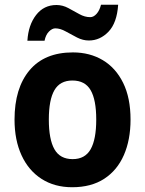

<svg xmlns="http://www.w3.org/2000/svg" viewBox="-20 -776 609 806"><path d="M528 -274Q528 -189 500 -125Q472 -61 417.5 -25.5Q363 10 283 10Q209 10 154.5 -25Q100 -60 70.5 -124Q41 -188 41 -274Q41 -406 104 -481Q167 -556 286 -556Q357 -556 411.5 -523.5Q466 -491 497 -428Q528 -365 528 -274ZM185 -274Q185 -191 208.5 -149.5Q232 -108 285 -108Q337 -108 360.5 -149.5Q384 -191 384 -274Q384 -357 360.5 -397.5Q337 -438 284 -438Q232 -438 208.5 -397.5Q185 -357 185 -274ZM95 -605Q99 -671 131.5 -713Q164 -755 217 -755Q243 -755 267 -742Q291 -729 313.5 -716.5Q336 -704 359 -704Q373 -704 385.5 -718Q398 -732 404 -756H476Q471 -680 435.5 -643Q400 -606 353 -606Q328 -606 303.5 -618.5Q279 -631 256 -644Q233 -657 212 -657Q199 -657 185.5 -643.5Q172 -630 167 -605Z"/></svg>

Font: Noto Sans Gujarati SemiCondensed
Style: Bold
Weight: 700
Width: 4
Designer: Jelle Bosma - Monotype Design Team, Universal Thirst
Foundry: Monotype Imaging Inc.
Version: Version 2.106; ttfautohint (v1.8.4.7-5d5b)